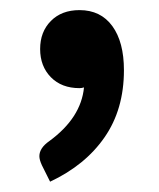

<svg xmlns="http://www.w3.org/2000/svg" viewBox="-20 -158 311 376"><path d="M62 165.5Q57.1 154.8 57.1 147.9Q57.1 131.8 76.7 118.2Q138.7 72.8 144.5 13.2Q140.1 14.6 135.7 14.6Q100.6 14.6 79.6 -6.8Q58.6 -28.3 58.6 -62Q58.6 -95.7 79.6 -116.9Q100.6 -138.2 135.7 -138.2Q177.2 -138.2 200 -106.9Q222.7 -75.7 222.7 -20.5Q222.7 56.2 184.8 110.8Q147 165.5 78.1 197.8Z"/></svg>

Font: Lycee Sans SemiBold
Style: Regular
Weight: 600
Designer: Justin Alvin
Foundry: Alkove Design
Version: Version 1.030